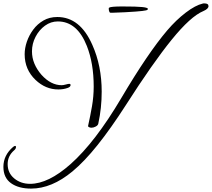

<svg xmlns="http://www.w3.org/2000/svg" viewBox="-118 -721 1246 1129"><path d="M65 388Q-9 388 -53.5 356Q-98 324 -98 260Q-98 192 -41 143Q-33 137 -30 137Q-24 137 -24 143Q-24 154 -35 163Q-73 196 -73 244Q-73 296 -34.5 328Q4 360 59 360Q166 360 297 244Q442 115 595 -144Q673 -276 740.5 -375.5Q808 -475 865 -542Q918 -604 974.5 -647Q1031 -690 1074 -700Q1076 -701 1079 -701Q1082 -701 1084 -701Q1108 -701 1108 -685Q1108 -669 1078 -656Q1003 -625 891.5 -487.5Q780 -350 622 -103Q534 34 456 131.5Q378 229 308 287Q186 388 65 388ZM420 30Q413 30 406 27Q399 24 400 19Q413 -39 423 -96.5Q433 -154 433 -212Q433 -348 393 -450Q336 -595 222 -595Q181 -595 146.5 -570Q112 -545 91 -504.5Q70 -464 70 -419Q70 -381 84.5 -346.5Q99 -312 126 -281Q181 -220 245 -220Q254 -220 268.5 -224Q283 -228 289 -228Q297 -228 297 -221Q297 -210 280 -204Q255 -195 225 -195Q150 -195 91 -251Q27 -312 27 -402Q27 -438 40 -476Q53 -514 77.5 -547Q102 -580 137.5 -600.5Q173 -621 219 -621Q353 -621 425 -457Q480 -334 480 -182Q480 -134 475 -87Q470 -40 460 6Q458 16 445 23Q432 30 420 30ZM542 -646Q529 -646 528 -647Q524 -652 522 -662Q520 -675 524 -676Q533 -683 601 -683Q687 -683 719.5 -679.5Q752 -676 752 -668Q751 -667 750.5 -665.5Q750 -664 748 -663Q746 -660 718.5 -656.5Q691 -653 617 -649Q563 -646 542 -646Z"/></svg>

Font: Ephesis
Style: Regular
Weight: 400
Designer: Robert E. Leuschke
Foundry: Robert E. Leuschke
Version: Version 1.010; ttfautohint (v1.8.3)